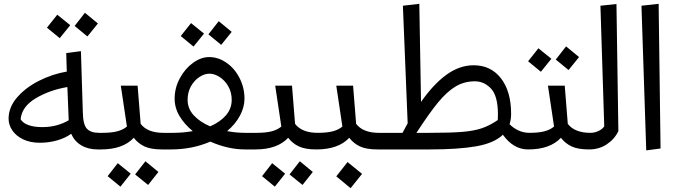

<svg xmlns="http://www.w3.org/2000/svg" viewBox="-20 -783 3554 1006"><path d="M529 -40 509 0H492Q442 0 406 -21.5Q370 -43 353 -82Q321 -59 278 -47Q235 -35 189 -35Q139 -35 102 -52.5Q65 -70 45 -99Q25 -128 25 -161Q25 -221 69.5 -272.5Q114 -324 184 -359.5Q254 -395 330 -408L327 -505L404 -515L414 -195Q415 -131 435 -109Q455 -87 499 -87H517ZM202 -117Q243 -117 278.5 -127Q314 -137 340 -153L333 -327Q239 -311 166.5 -267.5Q94 -224 88 -158Q99 -139 128 -128Q157 -117 202 -117ZM371 -647 425 -716 493 -660 438 -592ZM226 -638 280 -706 348 -651 293 -583Z M849 -41 829 0Q770 0 736.5 -16Q703 -32 681 -61Q624 0 509 0L489 -42L516 -87Q564 -87 594.5 -95Q625 -103 645 -120L613 -334H701L717 -134Q753 -87 836 -87ZM688 131 742 62 810 118 756 186ZM544 140 597 72 665 127 611 195Z M1338 -41 1318 0H1264Q1175 0 1082 -41Q987 0 876 0H829L809 -41L836 -87H885Q941 -87 990 -96Q946 -132 920.5 -175Q895 -218 895 -266Q895 -322 922 -372.5Q949 -423 991 -453.5Q1033 -484 1076 -484Q1124 -484 1167 -454Q1210 -424 1235.5 -373.5Q1261 -323 1261 -266Q1261 -221 1237 -176.5Q1213 -132 1170 -96Q1217 -87 1264 -87H1325ZM1081 -121Q1134 -144 1164 -179Q1194 -214 1194 -260Q1194 -299 1176.5 -330Q1159 -361 1131.5 -379Q1104 -397 1077 -397Q1051 -397 1024 -379Q997 -361 980 -330Q963 -299 963 -260Q963 -214 995 -179Q1027 -144 1081 -121ZM1072 -603 1126 -672 1194 -616 1139 -548ZM927 -594 981 -662 1049 -607 994 -539Z M1658 -41 1638 0Q1579 0 1545.5 -16Q1512 -32 1490 -61Q1433 0 1318 0L1298 -42L1325 -87Q1373 -87 1403.5 -95Q1434 -103 1454 -120L1422 -334H1510L1526 -134Q1562 -87 1645 -87ZM1497 131 1551 62 1619 118 1565 186ZM1353 140 1406 72 1474 127 1420 195Z M1978 -41 1958 0Q1899 0 1865.5 -16Q1832 -32 1810 -61Q1753 0 1638 0L1618 -42L1645 -87Q1693 -87 1723.5 -95Q1754 -103 1774 -120L1742 -334H1830L1846 -134Q1882 -87 1965 -87ZM1742 141 1801 66 1877 128 1817 203Z M2767 -41 2747 0Q2670 0 2615 -77Q2569 -33 2475.5 -16.5Q2382 0 2231 0H1958L1938 -42L1965 -87H2089L2116 -137L2091 -753L2177 -763L2186 -249Q2252 -343 2320 -392Q2388 -441 2462 -441Q2552 -441 2605 -372.5Q2658 -304 2658 -186Q2658 -158 2650 -132Q2671 -111 2697.5 -99Q2724 -87 2754 -87ZM2589 -182Q2589 -280 2553 -318.5Q2517 -357 2468 -357Q2412 -357 2366.5 -329.5Q2321 -302 2275 -246Q2229 -190 2162 -87H2231Q2342 -87 2402.5 -92Q2463 -97 2504.5 -111Q2546 -125 2588 -154Q2589 -164 2589 -182Z M3087 -41 3067 0Q3008 0 2974.5 -16Q2941 -32 2919 -61Q2862 0 2747 0L2727 -42L2754 -87Q2802 -87 2832.5 -95Q2863 -103 2883 -120L2851 -334H2939L2955 -134Q2991 -87 3074 -87ZM2892 -471 2946 -540 3014 -484 2959 -416ZM2747 -462 2801 -530 2869 -475 2814 -407Z M3047 -41 3074 -87Q3095 -87 3115.5 -96.5Q3136 -106 3146 -121L3126 -753L3210 -762L3220 -96Q3200 -54 3159.5 -27Q3119 0 3067 0Z M3366 5 3341 -753 3431 -763 3441 -5Z"/></svg>

Font: FiraGO Book
Style: Italic
Weight: 350
Italic angle: -8°
Designer: bBox Type GmbH
Foundry: bBox Type GmbH
Version: Version 1.001